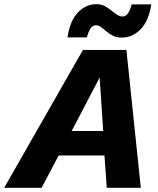

<svg xmlns="http://www.w3.org/2000/svg" viewBox="-75 -899 756 919"><path d="M-55 0 322 -660H530L599 0H436L425 -155H206L124 0ZM268 -272H419L402 -528ZM649 -878Q637 -798 597.5 -758.5Q558 -719 509 -719Q483 -719 465.5 -728Q448 -737 434.5 -748.5Q421 -760 409.5 -769Q398 -778 384 -778Q368 -778 358 -762.5Q348 -747 341 -720H248Q260 -800 298 -839.5Q336 -879 386 -879Q409 -879 426 -870Q443 -861 457 -849.5Q471 -838 484.5 -829Q498 -820 512 -820Q527 -820 537.5 -835Q548 -850 555 -878Z"/></svg>

Font: Kantumruy Pro
Style: Bold Italic
Weight: 700
Italic angle: -13°
Version: Version 1.002